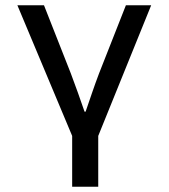

<svg xmlns="http://www.w3.org/2000/svg" viewBox="-20 -509 640 729"><path d="M254 200V7L46 -489H147L249 -230Q263 -193 276 -156.5Q289 -120 301 -85H305Q317 -120 329.5 -156.5Q342 -193 356 -230L458 -489H554L353 7V200Z"/></svg>

Font: SauceCodePro Nerd Font Mono
Style: Regular
Weight: 500
Monospace: yes
Designer: Paul D. Hunt, Teo Tuominen
Foundry: Adobe Systems Incorporated
Version: Version 2.030;PS 1.000;hotconv 16.6.51;makeotf.lib2.5.65220;